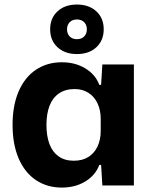

<svg xmlns="http://www.w3.org/2000/svg" viewBox="-20 -822 676 851"><path d="M35.7 -268.3Q35.7 -354.6 62.7 -417.1Q89.7 -479.6 139.2 -512.8Q188.7 -546 254.1 -546Q314 -546 358.7 -518.6Q403.4 -491.3 420.1 -445.9H428.1L433.7 -536.3H573.4V0H433.7L428.1 -91H420.1Q403.4 -45.6 358.7 -18.1Q314 9.4 254.1 9.4Q188.7 9.4 139.2 -23.8Q89.7 -57 62.7 -119.6Q35.7 -182.3 35.7 -268.3ZM426.4 -241.9V-295Q426.4 -333.4 412.4 -363.6Q398.3 -393.7 372.1 -410.5Q345.9 -427.3 310.7 -427.3Q269.7 -427.3 241.5 -408Q213.3 -388.7 199.6 -353.2Q185.9 -317.7 185.9 -268.3Q185.9 -219.1 199.2 -183.6Q212.6 -148.1 239.7 -128.9Q266.9 -109.6 307.1 -109.6Q345.9 -109.6 372.4 -126.7Q399 -143.9 412.7 -173.6Q426.4 -203.4 426.4 -241.9ZM202.3 -692.1Q202.3 -741.4 234.8 -771.6Q267.3 -801.9 320.9 -801.9Q374.4 -801.9 407.1 -771.7Q439.7 -741.5 439.7 -692.2Q439.7 -642.9 407.2 -612.6Q374.7 -582.4 321.1 -582.4Q267.6 -582.4 234.9 -612.6Q202.3 -642.8 202.3 -692.1ZM364.9 -692Q364.9 -711.7 353 -723.7Q341.1 -735.7 321 -735.7Q300.9 -735.7 289 -723.7Q277.1 -711.7 277.1 -692Q277.1 -672.3 289 -660.3Q300.9 -648.3 321 -648.3Q341.1 -648.3 353 -660.3Q364.9 -672.3 364.9 -692Z"/></svg>

Font: Mona Sans VF XLt
Style: Regular
Weight: 200
Designer: Deni Anggara
Foundry: GitHub
Version: Version 2.000;Glyphs 3.2.3 (3260)